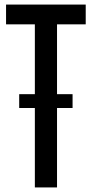

<svg xmlns="http://www.w3.org/2000/svg" viewBox="-20 -820 402 840"><path d="M132.5 0V-713.5H6.5V-800H355V-713.5H229.5V0ZM64 -408H297.5V-347.5H64Z"/></svg>

Font: Big Shoulders Text Thin SemiBold
Style: Regular
Weight: 600
Version: Version 2.002